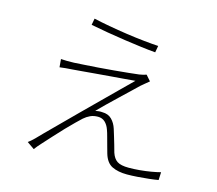

<svg xmlns="http://www.w3.org/2000/svg" viewBox="-111 -911 1222 1082"><g transform="rotate(15 500.0 -370.5)"><path d="M312 -771Q351 -762 403.5 -752.5Q456 -743 511 -735Q566 -727 615 -722Q664 -717 698 -715L691 -676Q654 -679 607 -685Q560 -691 508 -698.5Q456 -706 403.5 -715Q351 -724 305 -733ZM705 -510Q696 -503 680 -489.5Q664 -476 658 -471Q645 -458 618.5 -433Q592 -408 559.5 -377Q527 -346 497.5 -317.5Q468 -289 450 -270Q459 -272 470.5 -273Q482 -274 490 -273Q525 -273 546 -252Q567 -231 577 -199Q582 -183 589 -160Q596 -137 603 -113Q610 -89 615 -70Q626 -37 647.5 -23Q669 -9 715 -9Q744 -9 778 -12Q812 -15 844 -20.5Q876 -26 898 -32L896 14Q875 18 843 21.5Q811 25 777 27.5Q743 30 715 30Q663 30 628 13Q593 -4 578 -55Q574 -70 567 -94.5Q560 -119 553.5 -144Q547 -169 541 -185Q532 -211 515.5 -226.5Q499 -242 474 -242Q449 -242 429.5 -233Q410 -224 393 -209Q381 -198 359 -176.5Q337 -155 310.5 -127.5Q284 -100 257.5 -70.5Q231 -41 207.5 -15.5Q184 10 171 28L128 -2Q134 -6 143.5 -14Q153 -22 163 -32Q170 -40 200 -70Q230 -100 273 -143Q316 -186 366 -236Q416 -286 466 -335Q516 -384 557.5 -425.5Q599 -467 625 -492Q599 -490 561 -486.5Q523 -483 480 -480Q437 -477 396 -473Q355 -469 321 -466.5Q287 -464 267 -462Q244 -461 226.5 -459Q209 -457 192 -455L188 -502Q205 -501 224 -500.5Q243 -500 264 -501Q284 -502 321 -504.5Q358 -507 403.5 -510Q449 -513 494.5 -517.5Q540 -522 577.5 -525.5Q615 -529 636 -532Q648 -534 659 -536.5Q670 -539 677 -542Z"/></g></svg>

Font: Noto Sans SC Thin ExtraLight
Style: Regular
Weight: 250
Version: Version 2.004-H2;hotconv 1.0.118;makeotfexe 2.5.65603